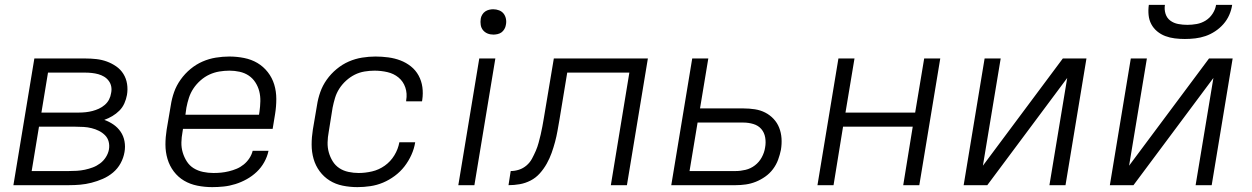

<svg xmlns="http://www.w3.org/2000/svg" viewBox="-20 -760 5140 788"><path d="M35 0 121 -520H330Q353 -520 375.5 -517.5Q398 -515 418.5 -507.5Q439 -500 457 -487.5Q475 -475 486.5 -456.5Q498 -438 501.5 -415.5Q505 -393 501 -370Q498 -353 490.5 -336Q483 -319 470 -306Q457 -293 441 -283.5Q425 -274 408 -268Q428 -261 445.5 -249Q463 -237 475 -219.5Q487 -202 491 -180Q495 -158 491 -136Q487 -112 475 -90Q463 -68 444 -52Q425 -36 402 -26Q379 -16 355.5 -10Q332 -4 309 -2Q286 0 263 0ZM150 -298H305Q318 -298 332 -299.5Q346 -301 359.5 -304.5Q373 -308 386 -314Q399 -320 410 -329.5Q421 -339 427.5 -351.5Q434 -364 436 -378Q439 -392 436.5 -405Q434 -418 426 -428.5Q418 -439 407 -445.5Q396 -452 383.5 -455.5Q371 -459 357 -460.5Q343 -462 329 -462H177ZM110 -58H262Q279 -58 295.5 -59Q312 -60 328.5 -63.5Q345 -67 361 -73Q377 -79 391 -89.5Q405 -100 414.5 -115Q424 -130 427 -146Q430 -163 426 -178.5Q422 -194 411 -205Q400 -216 386 -223Q372 -230 356 -234Q340 -238 323.5 -239Q307 -240 290 -240H140Z M851 8Q820 8 790 2Q760 -4 735.5 -18.5Q711 -33 693.5 -56Q676 -79 667.5 -107.5Q659 -136 659 -166.5Q659 -197 664 -228L681 -328Q685 -355 694.5 -382Q704 -409 721.5 -433.5Q739 -458 762 -477Q785 -496 811.5 -507.5Q838 -519 866 -523.5Q894 -528 921 -528Q952 -528 982 -522Q1012 -516 1036.5 -501.5Q1061 -487 1079 -464Q1097 -441 1105.5 -413Q1114 -385 1114 -354Q1114 -323 1109 -292L1099 -231H731L729 -218Q725 -197 724.5 -175.5Q724 -154 730 -134Q736 -114 747 -97Q758 -80 775 -69.5Q792 -59 813 -54.5Q834 -50 856 -50Q872 -50 887.5 -51.5Q903 -53 919.5 -57Q936 -61 951.5 -67.5Q967 -74 980.5 -85Q994 -96 1003.5 -110.5Q1013 -125 1017 -141H1082Q1077 -117 1064.5 -94.5Q1052 -72 1033.5 -54.5Q1015 -37 992.5 -24.5Q970 -12 946 -4.5Q922 3 898 5.5Q874 8 851 8ZM1043 -289 1045 -302Q1048 -323 1048.5 -344.5Q1049 -366 1044 -385.5Q1039 -405 1028 -422Q1017 -439 1000.5 -450Q984 -461 963.5 -465.5Q943 -470 922 -470Q901 -470 880 -466.5Q859 -463 839.5 -454Q820 -445 803 -430Q786 -415 774 -397Q762 -379 755.5 -359Q749 -339 745 -318L741 -289Z M1447 8Q1416 8 1386.5 2Q1357 -4 1333 -19Q1309 -34 1292 -57Q1275 -80 1267 -108Q1259 -136 1259 -166.5Q1259 -197 1264 -228L1281 -328Q1285 -355 1294.5 -382Q1304 -409 1321 -433Q1338 -457 1361.5 -476.5Q1385 -496 1411.5 -507.5Q1438 -519 1466 -523.5Q1494 -528 1521 -528Q1547 -528 1573.5 -524.5Q1600 -521 1623.5 -512Q1647 -503 1666.5 -487.5Q1686 -472 1698 -450Q1710 -428 1713.5 -402.5Q1717 -377 1713 -350L1712 -344H1647V-348Q1652 -376 1643.5 -401Q1635 -426 1615.5 -442Q1596 -458 1570 -464Q1544 -470 1517 -470Q1497 -470 1476 -466.5Q1455 -463 1436 -453.5Q1417 -444 1400.5 -429Q1384 -414 1372.5 -396Q1361 -378 1355 -358Q1349 -338 1345 -318L1329 -218Q1325 -197 1324.5 -175.5Q1324 -154 1329.5 -134.5Q1335 -115 1345.5 -98Q1356 -81 1372.5 -70Q1389 -59 1410 -54.5Q1431 -50 1452 -50Q1479 -50 1507 -56.5Q1535 -63 1559 -80Q1583 -97 1598.5 -122.5Q1614 -148 1619 -176H1684Q1680 -150 1668.5 -124.5Q1657 -99 1640 -77Q1623 -55 1600 -38Q1577 -21 1552 -10.5Q1527 0 1500 4Q1473 8 1447 8Z M1861 0 1947 -520H2013L1927 0ZM2005 -618Q1992 -618 1981 -622.5Q1970 -627 1962.5 -636Q1955 -645 1953 -657.5Q1951 -670 1953 -683Q1954 -691 1959 -699.5Q1964 -708 1971.5 -713Q1979 -718 1987.5 -720Q1996 -722 2004 -722Q2017 -722 2028.5 -717.5Q2040 -713 2047 -704Q2054 -695 2056.5 -682.5Q2059 -670 2056 -657Q2055 -649 2050 -640.5Q2045 -632 2038 -627Q2031 -622 2022 -620Q2013 -618 2005 -618Z M2487 0 2563 -462H2308L2276 -268Q2272 -245 2268 -222.5Q2264 -200 2258 -177.5Q2252 -155 2244 -132.5Q2236 -110 2224 -88.5Q2212 -67 2195.5 -48.5Q2179 -30 2157.5 -19Q2136 -8 2113 -4Q2090 0 2067 0L2076 -58Q2093 -58 2110 -63.5Q2127 -69 2141 -81Q2155 -93 2163.5 -109Q2172 -125 2179 -141Q2186 -157 2190.5 -174Q2195 -191 2199 -207.5Q2203 -224 2206 -241Q2209 -258 2212 -275L2253 -520H2639L2553 0Z M2735 0 2821 -520H2887L2853 -315H3032Q3055 -315 3078 -311.5Q3101 -308 3120.5 -298Q3140 -288 3155 -272Q3170 -256 3178 -235.5Q3186 -215 3187.5 -192Q3189 -169 3185 -145Q3181 -125 3173.5 -104.5Q3166 -84 3152.5 -66Q3139 -48 3120.5 -35Q3102 -22 3082 -14Q3062 -6 3041 -3Q3020 0 2999 0ZM2999 -58Q3019 -58 3040 -63Q3061 -68 3078.5 -81.5Q3096 -95 3106.5 -114.5Q3117 -134 3120 -154Q3124 -175 3120.5 -195.5Q3117 -216 3104.5 -230.5Q3092 -245 3072 -251Q3052 -257 3031 -257H2843L2810 -58Z M3335 0 3421 -520H3487L3450 -298H3736L3773 -520H3839L3753 0H3687L3726 -240H3440L3401 0Z M3935 0 4021 -520H4087L4014 -80L4342 -520H4439L4353 0H4287L4360 -440L4032 0Z M4535 0 4621 -520H4687L4614 -80L4942 -520H5039L4953 0H4887L4960 -440L4632 0ZM4843 -600Q4822 -600 4801.5 -602.5Q4781 -605 4762.5 -612Q4744 -619 4729 -631.5Q4714 -644 4705 -661Q4696 -678 4694 -698.5Q4692 -719 4695 -740H4761Q4758 -721 4763.5 -703.5Q4769 -686 4783 -675.5Q4797 -665 4815.5 -661.5Q4834 -658 4853 -658Q4872 -658 4891.5 -661.5Q4911 -665 4928 -675.5Q4945 -686 4956.5 -703.5Q4968 -721 4971 -740H5037Q5034 -719 5025 -698.5Q5016 -678 5001 -661Q4986 -644 4967 -631.5Q4948 -619 4927.5 -612Q4907 -605 4885.5 -602.5Q4864 -600 4843 -600Z"/></svg>

Font: Iosevka Aile Light Oblique
Style: Regular
Weight: 300
Italic angle: -9°
Designer: Belleve Invis
Foundry: Belleve Invis
Version: Version 31.1.0; ttfautohint (v1.8.4)